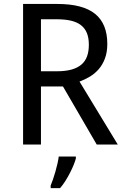

<svg xmlns="http://www.w3.org/2000/svg" viewBox="-20 -734 630 975"><path d="M188 -294.9V0H97.2V-713.9H271Q400.9 -713.9 462.9 -663.6Q524.9 -613.3 524.9 -511.2Q524.9 -468.8 512.9 -437Q501 -405.3 481.2 -382.6Q461.4 -359.9 436 -344.7Q410.6 -329.6 383.8 -319.8L578.1 0H471.2L299.8 -294.9ZM188 -372.1H268.1Q312 -372.1 342.8 -380.6Q373.5 -389.2 393.3 -406Q413.1 -422.9 422.1 -448Q431.2 -473.1 431.2 -506.8Q431.2 -542 421.1 -566.4Q411.1 -590.8 390.9 -606.4Q370.6 -622.1 339.6 -629.2Q308.6 -636.2 266.1 -636.2H188ZM237.3 208Q242.7 195.8 249 177.2Q255.4 158.7 261.2 138.2Q267.1 117.7 271.7 97.4Q276.4 77.1 278.3 61H365.2V70.8Q362.3 83 354.7 101.8Q347.2 120.6 336.4 141.8Q325.7 163.1 312.5 184.1Q299.3 205.1 285.2 221.2H237.3Z"/></svg>

Font: Genotype
Style: Regular
Weight: 400
Foundry: Ascender Corporation
Version: Version 1.00